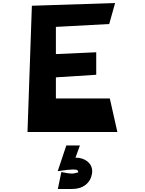

<svg xmlns="http://www.w3.org/2000/svg" viewBox="-20 -874 959 1271"><path d="M162 0 191 -836 742 -854 703 -715 350 -696V-516L617 -528V-379L350 -362V-222H707L757 0ZM362 259 419 89H509L480 169H472Q531 169 563.5 199Q596 229 589 276Q581 323 546 350Q511 377 458 377H363L386 265Q431 275 460 275Q464 275 473.5 273Q483 271 490 269L498 267Q498 256 491 252Q484 248 462 248Q435 248 362 259Z"/></svg>

Font: OpenDyslexic
Style: Bold
Weight: 800
Designer: Abbie Gonzalez
Version: Version 0.920;hotconv 1.0.109;makeotfexe 2.5.65596